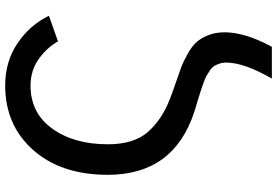

<svg xmlns="http://www.w3.org/2000/svg" viewBox="-181 -635 1047 725"><g transform="rotate(-90 342.5 -272.5)"><path d="M44.9 -388.7Q44.9 -565.4 138.7 -670.9Q232.4 -776.4 381.8 -776.4Q472.7 -776.4 541.5 -730Q610.4 -683.6 645.5 -611.3L548.8 -577.1Q523.4 -621.1 480.5 -650.9Q437.5 -680.7 381.8 -680.7Q278.3 -680.7 219.2 -598.6Q160.2 -516.6 160.2 -388.7Q160.2 -291 206.1 -238.3Q252 -185.5 329.1 -155.3Q350.6 -146.5 389.6 -133.3Q428.7 -120.1 450.7 -111.8Q472.7 -103.5 501.5 -87.4Q530.3 -71.3 545.4 -54.7Q560.5 -38.1 571.8 -10.3Q583 17.6 583 51.8Q583 129.9 528.3 230.5H408.2Q468.8 126 468.8 56.6Q468.8 43.9 464.8 32.7Q460.9 21.5 456.1 13.2Q451.2 4.9 439 -3.4Q426.8 -11.7 418 -16.6Q409.2 -21.5 390.1 -28.3Q371.1 -35.2 359.9 -38.6Q348.6 -42 323.7 -49.8Q298.8 -57.6 285.2 -61.5Q44.9 -138.7 44.9 -388.7Z"/></g></svg>

Font: Gothic A1 SemiBold
Style: Regular
Weight: 600
Version: Version 2.50